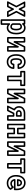

<svg xmlns="http://www.w3.org/2000/svg" viewBox="2602 -3204 831 6074"><g transform="rotate(90 3017.0 -167.5)"><path d="M292 -360 365 -503H444L328 -282C324 -275 325 -264 328 -258L450 -25H370L293 -177C293 -177 270 -221 248 -177L170 -25H90L212 -258C216 -265 215 -276 212 -282L97 -503H176L247 -360C247 -360 270 -316 292 -360ZM270 -427 214 -539C210 -547 201 -553 191 -553H55C9 -553 33 -516 33 -516L162 -270L27 -12C6 29 49 25 49 25H186C195 25 204 19 208 11L270 -111L333 11C337 19 346 25 355 25H491C537 25 513 -12 513 -12L379 -270L508 -516C529 -557 485 -553 485 -553H350C341 -553 331 -547 327 -539Z M1018 -270V-259C1018 -146 983 -67 925 -32C906 -21 885 -15 859 -15C813 -15 784 -34 761 -62C761 -62 717 -93 717 -46V178H640V-503H710L712 -475C712 -475 728 -423 757 -462C781 -494 809 -513 858 -513C975 -513 1018 -400 1018 -270ZM758 -532C755 -544 745 -553 733 -553H615C604 -553 590 -543 590 -528V203C590 214 600 228 615 228H742C753 228 767 218 767 203V9C791 24 823 35 859 35C893 35 924 27 951 11C1031 -37 1068 -137 1068 -259V-270C1068 -312 1065 -350 1056 -385C1033 -479 973 -563 858 -563C817 -563 785 -551 758 -532ZM826 -79C922 -79 942 -181 942 -259V-270C942 -348 921 -448 825 -448C773 -448 738 -422 719 -384C717 -381 717 -376 717 -373V-156C717 -152 718 -149 719 -146C737 -106 774 -79 826 -79ZM826 -129C794 -129 778 -140 767 -162V-367C778 -387 793 -398 825 -398C871 -398 892 -351 892 -270V-259C892 -178 872 -129 826 -129Z M1479 -503H1565V-25H1488V-326C1488 -326 1457 -369 1441 -337L1288 -25H1201V-503H1279V-203C1279 -203 1310 -160 1326 -192ZM1463 -553C1454 -553 1445 -548 1441 -539L1329 -311V-528C1329 -539 1319 -553 1304 -553H1176C1165 -553 1151 -543 1151 -528V0C1151 11 1161 25 1176 25H1304C1313 25 1322 20 1326 11L1438 -218V0C1438 11 1448 25 1463 25H1590C1601 25 1615 15 1615 0V-528C1615 -539 1605 -553 1590 -553Z M1745 -257V-271C1745 -387 1788 -462 1854 -495C1877 -507 1905 -513 1939 -513C2040 -513 2100 -452 2110 -357H2041C2032 -411 1992 -449 1937 -449C1838 -449 1822 -350 1822 -271V-257C1822 -176 1838 -79 1938 -79C1990 -79 2029 -109 2040 -158H2110C2104 -116 2085 -84 2062 -62C2034 -35 1992 -15 1940 -15C1808 -15 1745 -117 1745 -257ZM1872 -257V-271C1872 -355 1888 -399 1937 -399C1970 -399 1993 -376 1993 -332C1993 -321 2003 -307 2018 -307H2137C2148 -307 2162 -317 2162 -332C2162 -366 2156 -397 2145 -426C2113 -508 2042 -563 1939 -563C1899 -563 1863 -556 1832 -540C1744 -496 1695 -399 1695 -271V-257C1695 -218 1699 -181 1709 -146C1738 -42 1816 35 1940 35C2005 35 2060 9 2097 -27C2132 -61 2162 -114 2162 -183C2162 -194 2152 -208 2137 -208H2018C2006 -208 1994 -198 1993 -184C1991 -146 1973 -129 1938 -129C1888 -129 1872 -172 1872 -257Z M2653 -440H2525C2510 -440 2500 -426 2500 -415V-25H2423V-415C2423 -430 2409 -440 2398 -440H2273V-503H2653ZM2678 -390C2689 -390 2703 -400 2703 -415V-528C2703 -539 2693 -553 2678 -553H2248C2237 -553 2223 -543 2223 -528V-415C2223 -404 2233 -390 2248 -390H2373V0C2373 11 2383 25 2398 25H2525C2536 25 2550 15 2550 0V-390Z M3112 -503H3198V-25H3121V-326C3121 -326 3090 -369 3074 -337L2921 -25H2834V-503H2912V-203C2912 -203 2943 -160 2959 -192ZM3096 -553C3087 -553 3078 -548 3074 -539L2962 -311V-528C2962 -539 2952 -553 2937 -553H2809C2798 -553 2784 -543 2784 -528V0C2784 11 2794 25 2809 25H2937C2946 25 2955 20 2959 11L3071 -218V0C3071 11 3081 25 3096 25H3223C3234 25 3248 15 3248 0V-528C3248 -539 3238 -553 3223 -553Z M3462 -229C3420 -251 3387 -289 3387 -352C3387 -430 3432 -471 3488 -491C3510 -499 3535 -503 3565 -503H3750V-25H3673V-183C3673 -198 3659 -208 3648 -208H3568C3558 -208 3549 -202 3545 -194L3460 -25H3387L3473 -196C3479 -209 3472 -224 3462 -229ZM3418 -197 3325 -11C3305 29 3347 25 3347 25H3476C3485 25 3494 19 3498 11L3583 -158H3623V0C3623 11 3633 25 3648 25H3774C3785 25 3799 15 3799 0V-528C3799 -539 3789 -553 3774 -553H3565C3531 -553 3500 -549 3472 -539C3401 -514 3337 -454 3337 -352C3337 -280 3372 -228 3418 -197ZM3464 -347C3464 -288 3513 -256 3562 -256H3648C3663 -256 3673 -270 3673 -281V-415C3673 -430 3659 -440 3648 -440H3565C3514 -440 3464 -408 3464 -347ZM3514 -347C3514 -375 3533 -390 3565 -390H3623V-306H3562C3532 -306 3514 -321 3514 -347Z M4306 -25H4229V-203C4229 -218 4215 -228 4204 -228H4046C4031 -228 4021 -214 4021 -203V-25H3944V-503H4021V-316C4021 -301 4035 -291 4046 -291H4204C4219 -291 4229 -305 4229 -316V-503H4306ZM4331 25C4342 25 4356 15 4356 0V-528C4356 -539 4346 -553 4331 -553H4204C4193 -553 4179 -543 4179 -528V-341H4071V-528C4071 -539 4061 -553 4046 -553H3919C3908 -553 3894 -543 3894 -528V0C3894 11 3904 25 3919 25H4046C4057 25 4071 15 4071 0V-178H4179V0C4179 11 4189 25 4204 25Z M4778 -503H4864V-25H4787V-326C4787 -326 4756 -369 4740 -337L4587 -25H4500V-503H4578V-203C4578 -203 4609 -160 4625 -192ZM4762 -553C4753 -553 4744 -548 4740 -539L4628 -311V-528C4628 -539 4618 -553 4603 -553H4475C4464 -553 4450 -543 4450 -528V0C4450 11 4460 25 4475 25H4603C4612 25 4621 20 4625 11L4737 -218V0C4737 11 4747 25 4762 25H4889C4900 25 4914 15 4914 0V-528C4914 -539 4904 -553 4889 -553Z M5417 -440H5289C5274 -440 5264 -426 5264 -415V-25H5187V-415C5187 -430 5173 -440 5162 -440H5037V-503H5417ZM5442 -390C5453 -390 5467 -400 5467 -415V-528C5467 -539 5457 -553 5442 -553H5012C5001 -553 4987 -543 4987 -528V-415C4987 -404 4997 -390 5012 -390H5137V0C5137 11 5147 25 5162 25H5289C5300 25 5314 15 5314 0V-390Z M5948 -278V-243H5670C5659 -243 5643 -236 5645 -215C5651 -155 5684 -110 5731 -90C5748 -83 5766 -79 5786 -79C5833 -79 5872 -97 5900 -124L5931 -84C5898 -42 5849 -15 5777 -15C5674 -15 5610 -72 5581 -155C5571 -183 5566 -213 5566 -246V-265C5566 -384 5614 -463 5682 -496C5706 -508 5732 -513 5763 -513C5892 -513 5948 -415 5948 -278ZM5763 -563C5726 -563 5691 -555 5660 -540C5570 -496 5516 -397 5516 -265V-246C5516 -208 5522 -172 5534 -138C5569 -38 5652 35 5777 35C5873 35 5942 -8 5983 -71C5988 -79 5989 -92 5982 -101L5920 -179C5898 -206 5881 -179 5880 -177C5859 -147 5831 -129 5786 -129C5772 -129 5761 -131 5751 -135C5728 -145 5709 -164 5700 -193H5973C5984 -193 5998 -203 5998 -218V-278C5998 -442 5921 -563 5763 -563ZM5873 -326C5873 -396 5832 -449 5762 -449C5683 -449 5654 -379 5647 -317C5646 -307 5651 -289 5672 -289H5848C5863 -289 5873 -303 5873 -314ZM5822 -339H5701C5711 -378 5729 -399 5762 -399C5799 -399 5818 -381 5822 -339Z"/></g></svg>

Font: Asimov
Style: NarOu
Weight: 500
Designer: Google
Version: Version 2.000980; 2014